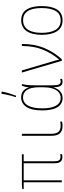

<svg xmlns="http://www.w3.org/2000/svg" viewBox="826 -1664 847 2540"><g transform="rotate(-90 1250.0 -393.5)"><path d="M442 8Q361 8 361 -92V-504H135V0H109V-504H19V-523L84 -528H480V-504H387V-99Q387 -56 400 -36.5Q413 -17 447 -17Q458 -17 466 -18.5Q474 -20 481 -22V3Q476 4 466 6Q456 8 442 8Z M854 10Q790 10 757 -25Q724 -60 724 -136V-528H750V-143Q750 -73 776.5 -44Q803 -15 856 -15Q871 -15 885.5 -17Q900 -19 912 -22V3Q888 10 854 10Z M1223 10Q1143 10 1101.5 -59Q1060 -128 1060 -258Q1060 -400 1106.5 -469Q1153 -538 1232 -538Q1282 -538 1315.5 -511.5Q1349 -485 1363 -438H1366Q1367 -461 1372.5 -483.5Q1378 -506 1386 -528H1408Q1401 -499 1396.5 -462Q1392 -425 1392 -358V-123Q1392 -60 1404 -37.5Q1416 -15 1442 -15Q1450 -15 1459.5 -16.5Q1469 -18 1477 -22V3Q1463 10 1439 10Q1400 10 1383.5 -17.5Q1367 -45 1367 -108H1365Q1356 -80 1339 -53Q1322 -26 1294 -8Q1266 10 1223 10ZM1224 -15Q1273 -15 1304.5 -45Q1336 -75 1351 -126.5Q1366 -178 1366 -240V-300Q1366 -408 1331 -460.5Q1296 -513 1233 -513Q1161 -513 1124 -446.5Q1087 -380 1087 -258Q1087 -140 1122 -77.5Q1157 -15 1224 -15ZM1237 -614Q1245 -636 1253.5 -669Q1262 -702 1269.5 -736.5Q1277 -771 1280 -797H1308V-789Q1301 -746 1285 -694.5Q1269 -643 1255 -606H1237Z M1716 0 1561 -528H1589L1712 -110Q1717 -96 1722 -76Q1727 -56 1731 -36H1733Q1813 -128 1862.5 -248Q1912 -368 1912 -528H1939Q1939 -361 1885.5 -232.5Q1832 -104 1737 0Z M2251 10Q2155 10 2107.5 -63.5Q2060 -137 2060 -265Q2060 -395 2109.5 -466Q2159 -537 2253 -537Q2321 -537 2362 -502.5Q2403 -468 2421.5 -406.5Q2440 -345 2440 -264Q2440 -136 2394.5 -63Q2349 10 2251 10ZM2251 -15Q2337 -15 2375.5 -81Q2414 -147 2414 -265Q2414 -338 2398.5 -393.5Q2383 -449 2348 -480.5Q2313 -512 2253 -512Q2169 -512 2127.5 -447.5Q2086 -383 2086 -265Q2086 -149 2126 -82Q2166 -15 2251 -15Z"/></g></svg>

Font: Noto Sans Mono ExtraCondensed Thin
Style: Regular
Weight: 100
Width: 2
Designer: Monotype Design Team
Foundry: Monotype Imaging Inc.
Version: Version 2.014; ttfautohint (v1.8.4.7-5d5b)